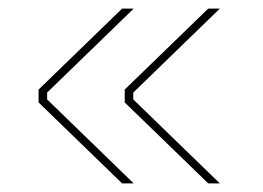

<svg xmlns="http://www.w3.org/2000/svg" viewBox="-20 -498 613 448"><path d="M466 -70H493L291 -266V-282L493 -478H466L271 -289V-259ZM265 -70H292L90 -266V-282L292 -478H265L70 -289V-259Z"/></svg>

Font: Fixel Display Thin
Style: Regular
Weight: 100
Designer: AlfaBravo + MacPaw
Foundry: Kyrylo Tkachov, Marchela Mozhyna, Serhii Makarenko, Maria Weinstein, Zakhar Kryvoshyya
Version: Version 1.211